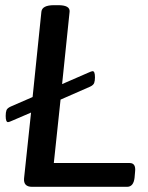

<svg xmlns="http://www.w3.org/2000/svg" viewBox="-20 -722 572 742"><path d="M104 0Q70 0 73 -33L100 -287L28 -256Q15 -250 11 -250Q2 -250 2 -274Q2 -288 5 -296Q8 -304 21 -310L106 -347L140 -677Q143 -702 189 -702H205Q251 -702 249 -677L220 -397L321 -441Q334 -447 338 -447Q347 -447 347 -423Q347 -410 344 -401.5Q341 -393 328 -387L214 -337L188 -92H481Q506 -92 502 -58L500 -35Q496 0 471 0Z"/></svg>

Font: Asap Semi Expanded Semi Expanded Medium
Style: Italic
Weight: 500
Width: 6
Italic angle: -6°
Designer: Pablo Cosgaya
Foundry: Omnibus-Type
Version: Version 3.001; ttfautohint (v1.8.4.7-5d5b)